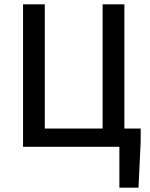

<svg xmlns="http://www.w3.org/2000/svg" viewBox="-20 -675 689 883"><path d="M529 188V0H86V-655H186V-84H452V-655H552V-84H627V-24L617 188Z"/></svg>

Font: Source Sans 3 Medium
Style: Regular
Weight: 500
Designer: Paul D. Hunt
Foundry: Adobe
Version: Version 3.052;hotconv 1.1.0;makeotfexe 2.6.0